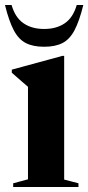

<svg xmlns="http://www.w3.org/2000/svg" viewBox="-27 -752 355 772"><path d="M231 -527.5V-30L288.5 -15V0H26V-15L85.5 -31V-403Q77 -410.5 60.2 -424.8Q43.5 -439 20.5 -459.5V-472L224.5 -527.5ZM150.5 -635.5Q200 -635.5 233.5 -658.5Q267 -681.5 281.5 -732H308Q292 -667 272.5 -630.2Q253 -593.5 224 -578.8Q195 -564 150.5 -564Q106 -564 77 -578.8Q48 -593.5 28.5 -630.2Q9 -667 -7 -732H19.5Q34 -681.5 67.5 -658.5Q101 -635.5 150.5 -635.5Z"/></svg>

Font: Newsreader Display SemiBold
Style: Regular
Weight: 600
Designer: Hugues Gentile
Foundry: Production Type
Version: Version 1.001